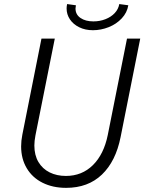

<svg xmlns="http://www.w3.org/2000/svg" viewBox="-20 -908 704 936"><path d="M83 -194.3Q83 -221.7 88.9 -251.5L182.1 -719.7H247.1L152.8 -248Q147.5 -220.2 147.5 -198.7Q147.5 -151.9 167.2 -118.4Q187 -85 221.9 -67.6Q256.8 -50.3 301.3 -50.3Q379.4 -50.3 432.9 -103Q486.3 -155.8 505.4 -250L599.1 -719.7H663.6L567.9 -239.7Q544.4 -121.6 476.8 -56.9Q409.2 7.8 302.2 7.8Q237.3 7.8 187.5 -17.1Q137.7 -42 110.4 -87.9Q83 -133.8 83 -194.3ZM304.7 -866.7Q304.7 -876 307.1 -888.2L350.1 -882.3Q348.1 -871.6 348.1 -866.7Q348.1 -836.9 372.6 -820.3Q397 -803.7 435.1 -803.7Q466.8 -803.7 494.1 -814.5Q521.5 -825.2 539.3 -844.2Q557.1 -863.3 561.5 -888.2L605.5 -882.3Q599.6 -846.2 573.5 -818.4Q547.4 -790.5 509.8 -775.6Q472.2 -760.7 433.1 -760.7Q395.5 -760.7 366.2 -775.1Q336.9 -789.6 320.8 -813.7Q304.7 -837.9 304.7 -866.7Z"/></svg>

Font: Reddit Sans Chocolate Light
Style: Italic
Weight: 300
Italic angle: -11.25°
Designer: Stephen Hutchings
Version: Version 1.013